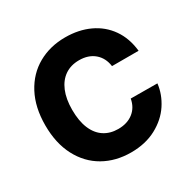

<svg xmlns="http://www.w3.org/2000/svg" viewBox="-160 -879 1054 1051"><g transform="rotate(-30 367.0 -353.5)"><path d="M382.8 -570.3Q330.6 -570.3 293 -544.7Q255.4 -519 235.1 -470.5Q214.8 -421.9 214.8 -353.5Q214.8 -283.2 235.1 -234.6Q255.4 -186 293 -161.4Q330.6 -136.7 381.8 -136.7Q439 -136.7 476.6 -166Q514.2 -195.3 523.4 -247.1L691.4 -246.1Q684.1 -180.7 645.5 -122.1Q606.9 -63.5 538.6 -26.9Q470.2 9.8 378.9 9.8Q282.2 9.8 206.5 -33.2Q130.9 -76.2 87.9 -158.2Q44.9 -240.2 44.9 -353.5Q44.9 -467.3 88.4 -549.3Q131.8 -631.3 207.8 -674.1Q283.7 -716.8 378.9 -716.8Q464.4 -716.8 531.7 -685.5Q599.1 -654.3 640.9 -594.7Q682.6 -535.2 691.4 -452.1H523.4Q516.1 -506.8 478.8 -538.6Q441.4 -570.3 382.8 -570.3Z"/></g></svg>

Font: Pretendard JP ExtraBold
Style: Regular
Weight: 800
Designer: Base glyphs from Inter by Rasmus Andersson; Hangeul glyphs from Noto Sans CJK(Source Han Sans) by Jang Soo-young and Kan
Foundry: Kil Hyung-jin
Version: Version 1.309